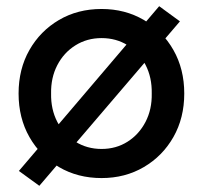

<svg xmlns="http://www.w3.org/2000/svg" viewBox="-20 -565 655 620"><path d="M107 35 41 -13 494 -545 561 -496ZM308 10Q231 10 170.5 -25.5Q110 -61 75 -122.5Q40 -184 40 -263Q40 -342 75 -403.5Q110 -465 170.5 -500.5Q231 -536 308 -536Q384 -536 444.5 -500.5Q505 -465 540 -403.5Q575 -342 575 -263Q575 -184 540 -122.5Q505 -61 444.5 -25.5Q384 10 308 10ZM308 -84Q355 -84 392 -107.5Q429 -131 450 -171.5Q471 -212 470 -263Q471 -315 450 -355.5Q429 -396 392 -419Q355 -442 308 -442Q261 -442 223.5 -418.5Q186 -395 165 -354.5Q144 -314 145 -263Q144 -212 165 -171.5Q186 -131 223.5 -107.5Q261 -84 308 -84Z"/></svg>

Font: Lexend Medium
Style: Regular
Weight: 500
Designer: Bonnie Shaver-Troup, Thomas Jockin
Foundry: Lexend
Version: Version 1.005